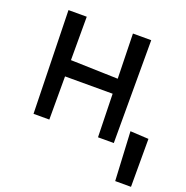

<svg xmlns="http://www.w3.org/2000/svg" viewBox="-129 -663 925 957"><g transform="rotate(20 333.5 -184.5)"><path d="M73.2 -545.5 86.3 0H170.1V-229H422.6L428.3 0H512.1V-545.5H415.1L420.8 -307.9L170.1 -315.3V-545.5ZM570 -83.8 583.5 175.8H667.3V-78.5Z"/></g></svg>

Font: Inter 465
Style: Regular
Weight: 400
Designer: Rasmus Andersson
Foundry: rsms
Version: Version 3.019;Glyphs 3.1.2 (3151)